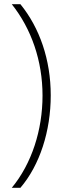

<svg xmlns="http://www.w3.org/2000/svg" viewBox="-20 -734 306 912"><path d="M221 -281C221 -451 168 -602 77 -714H36C129 -597 182 -445 182 -280C182 -117 131 43 36 158H77C169 50 221 -111 221 -281Z"/></svg>

Font: Noto Sans SemiCondensed ExtraLight
Style: Regular
Weight: 200
Width: 4
Designer: Monotype Design Team
Foundry: Monotype Imaging Inc.
Version: Version 2.013